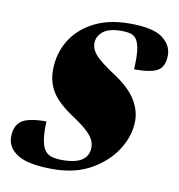

<svg xmlns="http://www.w3.org/2000/svg" viewBox="-87 -588 618 664"><g transform="rotate(10 222.5 -256.0)"><path d="M91 -143.5Q88 -69 106 -43.5Q115 -31 130 -26.2Q145 -21.5 167 -21.5Q216 -21.5 238 -37.5Q260 -53.5 260 -81Q260 -95 253.8 -108.2Q247.5 -121.5 229.8 -138Q212 -154.5 176.5 -178Q123.5 -213.5 103 -246.8Q82.5 -280 82.5 -322.5Q82.5 -379 109.8 -425.2Q137 -471.5 189.5 -499.2Q242 -527 316.5 -527Q398.5 -527 431.8 -502.2Q465 -477.5 465 -442Q465 -403 442.5 -388.2Q420 -373.5 358.5 -373.5Q360.5 -419.5 357.5 -441.5Q354.5 -463.5 347 -476Q339.5 -489 326 -493Q312.5 -497 292.5 -497Q248.5 -497 228 -480Q207.5 -463 207.5 -439Q207.5 -417.5 225 -397.8Q242.5 -378 295 -343.5Q347.5 -309 370.2 -272.8Q393 -236.5 393 -198.5Q393 -147.5 362.5 -98.5Q332 -49.5 275.8 -17.2Q219.5 15 141.5 15Q55.5 15 17.8 -8.2Q-20 -31.5 -20 -70Q-20 -108 3.2 -125.8Q26.5 -143.5 91 -143.5Z"/></g></svg>

Font: Newsreader Display ExtraBold
Style: Italic
Weight: 800
Italic angle: -17°
Designer: Hugues Gentile
Foundry: Production Type
Version: Version 1.001